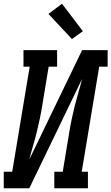

<svg xmlns="http://www.w3.org/2000/svg" viewBox="-42 -1002 593 1022"><path d="M-22 0V-88H23L116 -647H83V-735H262V-647H217L183 -441Q177 -404 169.5 -368Q162 -332 153 -296Q144 -260 133.5 -224.5Q123 -189 114 -153L395 -735H531V-647H486L393 -88H426V0H247V-88H292L326 -294Q332 -331 339.5 -367Q347 -403 356 -439Q365 -475 375.5 -510.5Q386 -546 395 -582L114 0ZM341 -794 216 -928 288 -982 399 -836Z"/></svg>

Font: Iosevka Slab Semibold Oblique
Style: Regular
Weight: 600
Italic angle: -9°
Monospace: yes
Designer: Belleve Invis
Foundry: Belleve Invis
Version: Version 11.1.1; ttfautohint (v1.8.3)